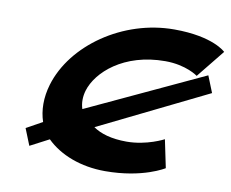

<svg xmlns="http://www.w3.org/2000/svg" viewBox="-89 -954 1301 1083"><g transform="rotate(10 561.5 -412.5)"><path d="M668.1 -170C581.1 -170 518.4 -189.1 475.9 -218.9L1096 -523.4L1057.9 -618.5L391.1 -307.5C380 -341.6 380.9 -378.3 391.2 -413C424.1 -523 567.9 -655 805.4 -655C926 -655 993.7 -604 993.7 -604L1122.8 -764C1122.8 -764 1049.2 -840 824.3 -840C530.3 -840 257.5 -648 186.6 -411C163.3 -333 164.8 -260 185.8 -197.3L94.4 -146.6L132.5 -51.5L240.4 -107.8C317.5 -31.8 437.7 15 577.6 15C794.2 15 912.6 -61 912.6 -61L879.3 -221C879.3 -221 784.2 -170 668.1 -170Z"/></g></svg>

Font: Hussar
Style: BdSuprExtOblThree
Weight: 700
Foundry: Cannot Into Space Fonts
Version: Version 2.00